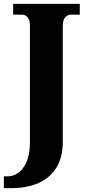

<svg xmlns="http://www.w3.org/2000/svg" viewBox="-42 -734 450 994"><path d="M-22 240H19C151 240 283 182 283 1V-600C283 -645 305 -658 326 -658H371V-714H26V-658H72C91 -658 113 -645 113 -602V2C113 133 49 179 -2 179H-22Z"/></svg>

Font: Noto Serif Tamil SemiCondensed ExtraBold
Style: Italic
Weight: 800
Width: 4
Italic angle: -12°
Designer: Indian Type Foundry, Tom Grace, and the Monotype Design Team
Foundry: Monotype Imaging Inc.
Version: Version 2.003